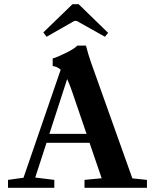

<svg xmlns="http://www.w3.org/2000/svg" viewBox="-20 -893 744 913"><path d="M201.7 -718.3 186 -738.8 324.7 -873H354L494.1 -736.8L479 -718.3L344.7 -793.5H333.5ZM18.1 0V-37.6L91.8 -47.9L268.6 -561.5Q252.4 -576.2 230.5 -579.1V-614.7Q255.9 -622.6 295.9 -642.6Q335.9 -662.6 347.7 -676.3H388.7Q399.4 -634.8 412.6 -596.7L609.4 -44.9L678.7 -37.6V0H381.8V-37.6L463.4 -45.4L405.8 -213.9H201.2L147.5 -48.8L238.3 -37.6V0ZM319.8 -466.3Q309.6 -495.1 299.3 -517.1L214.8 -256.3H391.6Z"/></svg>

Font: Elstob 8pt SemiBold
Style: Regular
Weight: 600
Designer: Peter S. Baker
Version: Version 1.015